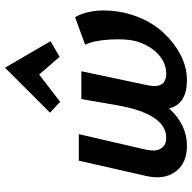

<svg xmlns="http://www.w3.org/2000/svg" viewBox="-20 -733 760 760"><g transform="rotate(-90 360.0 -353.0)"><path d="M445 -578 337 -495 294 -535 472 -713 577 -533 515 -497ZM672 -436Q714 -361 690 -242Q664 -130 585.5 -61.5Q507 7 423 7Q328 7 311 -64Q247 7 163 7Q93 7 60 -39Q27 -85 44 -157L104 -421H209L148 -157Q139 -117 152 -96Q165 -75 194 -75Q290 -75 324 -273L348 -411H458L402 -146Q388 -75 449 -75Q489 -75 524 -105.5Q559 -136 577 -195Q587 -233 583.5 -297Q580 -361 563 -396Z"/></g></svg>

Font: EauTest
Style: Bold Italic
Weight: 700
Italic angle: -12°
Designer: Christian Thalmann (Catharsis Fonts)
Version: Version 0.001;PS 000.001;hotconv 1.0.88;makeotf.lib2.5.64775